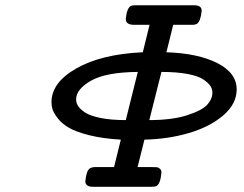

<svg xmlns="http://www.w3.org/2000/svg" viewBox="-20 -714 932 734"><path d="M176.8 -323.2Q176.8 -398.4 272 -452.6Q367.2 -506.8 524.9 -514.2H525.9L551.8 -619.1H493.2Q460.9 -619.1 460.9 -641.1Q464.8 -683.1 480 -690.9Q484.9 -693.8 498 -693.8H723.1Q751 -693.8 751 -672.9Q747.1 -632.8 732.9 -623Q726.1 -619.1 716.8 -619.1H642.1L616.2 -514.2Q737.3 -510.3 811 -472.7Q884.8 -435.1 884.8 -372.1Q884.8 -316.9 833.5 -272.9Q782.2 -229 702.6 -205.6Q623 -182.1 532.2 -180.2L505.9 -75.2H563Q574.2 -75.2 579.6 -74.7Q585 -74.2 591.1 -69.1Q597.2 -64 597.2 -54.2Q593.3 -11.2 578.1 -2.9Q573.2 0 560.1 0H335Q306.2 0 306.2 -21Q310.1 -62 324.2 -70.8Q331.1 -74.7 340.8 -75.2H416L441.9 -180.2Q373 -184.1 321.5 -197Q270 -210 243.4 -225.6Q216.8 -241.2 200.9 -261.7Q185.1 -282.2 180.9 -295.7Q176.8 -309.1 176.8 -323.2ZM271 -334Q271 -319.8 279.1 -307.9Q287.1 -295.9 306.2 -283.4Q325.2 -271 365 -262.9Q404.8 -254.9 460.9 -254.9L506.8 -439Q384.8 -438 327.9 -405.5Q271 -373 271 -334ZM550.8 -254.9Q637.7 -254.9 695.3 -273.4Q752.9 -292 772.5 -314Q792 -335.9 792 -359.9Q792 -374 783.9 -386Q775.9 -397.9 756.3 -410.9Q736.8 -423.8 695.8 -431.4Q654.8 -439 597.2 -439Z"/></svg>

Font: CMU Concrete
Style: BoldItalic
Weight: 700
Italic angle: -14.04°
Version: Version 0.7.0